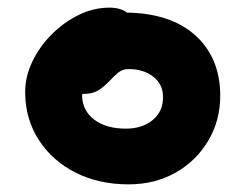

<svg xmlns="http://www.w3.org/2000/svg" viewBox="-20 -733 643 503"><path d="M317 -250Q239 -250 178.5 -280.5Q118 -311 82.5 -365Q47 -419 46 -488Q45 -529 63.5 -569Q82 -609 114 -641.5Q146 -674 185.5 -693.5Q225 -713 267 -713Q295 -713 313 -700Q427 -698 491 -641Q555 -584 557 -487Q558 -420 526.5 -366Q495 -312 440.5 -281Q386 -250 317 -250ZM195 -482Q196 -443 227 -419.5Q258 -396 310 -396Q353 -396 380.5 -419Q408 -442 407 -480Q407 -512 381.5 -532Q356 -552 317 -552Q301 -552 290 -543Q279 -534 264 -518Q246 -500 232.5 -493.5Q219 -487 198 -487Q197 -487 196 -487Q195 -484 195 -482Z"/></svg>

Font: Shantell Sans Normal
Style: Bold
Weight: 700
Designer: Stephen Nixon, Anya Danilova, Shantell Martin
Foundry: Arrow Type
Version: Version 1.009;[a7da0bfa3]